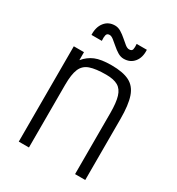

<svg xmlns="http://www.w3.org/2000/svg" viewBox="-196 -956 992 1078"><g transform="rotate(30 300.0 -417.5)"><path d="M90 0V-618H156V-566Q184 -600 222 -616Q260 -632 328 -632Q402 -632 444 -610.5Q486 -589 503.5 -537.5Q521 -486 521 -396V0H455V-396Q455 -463 443.5 -501Q432 -539 404.5 -555Q377 -571 328 -571Q261 -571 223.5 -558Q186 -545 171 -509.5Q156 -474 156 -407V0ZM367 -697Q347 -697 328 -708.5Q309 -720 291.5 -735.5Q274 -751 259 -762.5Q244 -774 233 -774Q216 -774 212.5 -760Q209 -746 211 -723H144Q142 -773 166.5 -804Q191 -835 233 -835Q253 -835 272 -823.5Q291 -812 308.5 -796.5Q326 -781 340.5 -769.5Q355 -758 367 -758Q385 -758 388 -771Q391 -784 389 -806H455Q458 -757 433.5 -727Q409 -697 367 -697Z"/></g></svg>

Font: Victor Mono Light
Style: Regular
Weight: 300
Monospace: yes
Designer: Rune Bjørnerås
Version: Version 1.561;gftools[0.9.30]